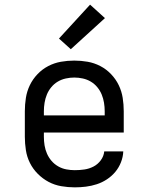

<svg xmlns="http://www.w3.org/2000/svg" viewBox="-20 -799 640 827"><path d="M302 8Q273 8 244 3Q215 -2 189.5 -15.5Q164 -29 143 -50Q122 -71 109 -97Q96 -123 91.5 -152Q87 -181 87 -210V-320Q87 -349 91.5 -377.5Q96 -406 108.5 -432Q121 -458 141.5 -479.5Q162 -501 188 -514.5Q214 -528 242.5 -533Q271 -538 300 -538Q329 -538 357.5 -533Q386 -528 412 -514.5Q438 -501 458.5 -479.5Q479 -458 491.5 -432Q504 -406 508.5 -377.5Q513 -349 513 -320V-228H169V-210Q169 -191 172 -172.5Q175 -154 182.5 -137Q190 -120 202 -106Q214 -92 230.5 -82.5Q247 -73 265.5 -69.5Q284 -66 302 -66Q323 -66 343.5 -69Q364 -72 382.5 -81.5Q401 -91 414 -108.5Q427 -126 429 -147H511Q510 -123 501 -100Q492 -77 476.5 -58.5Q461 -40 440.5 -26.5Q420 -13 397 -5.5Q374 2 350 5Q326 8 302 8ZM431 -302V-320Q431 -338 428 -356.5Q425 -375 418 -392Q411 -409 399 -423.5Q387 -438 371 -447.5Q355 -457 336.5 -461Q318 -465 300 -465Q282 -465 263.5 -461Q245 -457 229 -447.5Q213 -438 201 -423.5Q189 -409 182 -392Q175 -375 172 -356.5Q169 -338 169 -320V-302ZM285 -587 234 -633 368 -779 432 -721Z"/></svg>

Font: Iosevka Curly Slab Extended
Style: Regular
Weight: 400
Width: 7
Monospace: yes
Designer: Belleve Invis
Foundry: Belleve Invis
Version: Version 11.1.0; ttfautohint (v1.8.3)